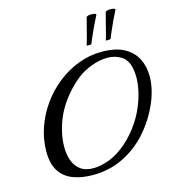

<svg xmlns="http://www.w3.org/2000/svg" viewBox="-138 -1069 1105 1216"><g transform="rotate(-15 414.5 -461.0)"><path d="M321 32Q247 32 191 10.5Q135 -11 104 -59Q73 -107 73 -187Q73 -267 99.5 -343.5Q126 -420 173 -486Q220 -552 283.5 -602Q347 -652 421 -680Q495 -708 575 -708Q664 -708 720 -678Q776 -648 802.5 -596.5Q829 -545 829 -481Q829 -396 788 -303Q746 -208 678 -132Q610 -56 519.5 -12Q429 32 321 32ZM412 -21Q471 -37 528 -80Q585 -123 631 -183Q677 -243 704 -309Q746 -410 746 -499Q746 -513 744.5 -526Q743 -539 741 -551Q730 -612 690 -637Q650 -662 600 -662Q548 -662 494 -641.5Q440 -621 401 -591Q353 -553 312 -504Q271 -455 243 -400Q219 -352 204.5 -295.5Q190 -239 190 -186Q190 -138 204 -98Q218 -58 250 -33.5Q282 -9 335 -9Q369 -9 412 -21ZM619 -771Q623 -779 630.5 -809Q638 -839 647.5 -876Q657 -913 665 -943Q667 -949 676.5 -951.5Q686 -954 697 -954Q711 -954 721 -951Q731 -948 728 -942Q711 -909 694.5 -873Q678 -837 666 -809Q654 -781 651 -772Q650 -771 644.5 -770Q639 -769 633 -769Q619 -769 619 -771ZM494 -771Q497 -779 505 -809Q513 -839 522.5 -876Q532 -913 540 -943Q542 -949 551.5 -951.5Q561 -954 572 -954Q586 -954 596 -951Q606 -948 603 -942Q586 -909 569 -873Q552 -837 540 -809Q528 -781 525 -772Q524 -769 507 -769Q494 -769 494 -771Z"/></g></svg>

Font: Playball
Style: Regular
Weight: 400
Designer: Robert E. Leuschke
Foundry: Robert E. Leuschke
Version: Version 1.010